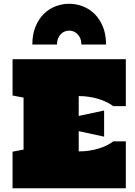

<svg xmlns="http://www.w3.org/2000/svg" viewBox="-20 -1003 721 1023"><path d="M152.3 -765.6Q152.3 -820.3 169.2 -861.1Q186 -901.9 213.6 -929Q241.2 -956.1 276.4 -969.5Q311.5 -982.9 348.1 -982.9Q385.3 -982.9 420.7 -969.5Q456.1 -956.1 483.6 -929Q511.2 -901.9 528.1 -861.1Q544.9 -820.3 544.9 -765.6H413.6Q413.6 -783.7 408 -797.6Q402.3 -811.5 393.1 -821Q383.8 -830.6 372.3 -835.2Q360.8 -839.8 348.6 -839.8Q336.4 -839.8 324.7 -835.2Q313 -830.6 304 -821Q294.9 -811.5 289.3 -797.6Q283.7 -783.7 283.7 -765.6ZM399.4 -385.3 534.7 -414.1V-274.9L399.4 -304.2V-196.3Q428.7 -196.3 456.1 -200.4Q483.4 -204.6 506.8 -211.9Q530.3 -219.2 549.8 -229Q569.3 -238.8 583.5 -250H650.4V0H46.9V-194.8L105.5 -206.1V-482.9L46.9 -494.1V-687.5H650.4V-437.5H583.5Q569.3 -448.2 549.8 -458Q530.3 -467.8 506.8 -475.1Q483.4 -482.4 456.1 -486.8Q428.7 -491.2 399.4 -491.2Z"/></svg>

Font: Holtwood One SC
Style: Regular
Weight: 400
Version: Version 1.000